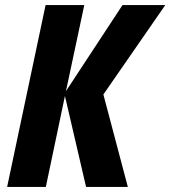

<svg xmlns="http://www.w3.org/2000/svg" viewBox="-20 -734 669 754"><path d="M8 0H160L235 -357L318 0H482L386 -363L629 -714H461L239 -376L311 -714H159Z"/></svg>

Font: Noto Sans Display SemiCondensed Extra
Style: Italic
Weight: 800
Width: 4
Italic angle: -12°
Designer: Monotype Design Team
Foundry: Monotype Imaging Inc.
Version: Version 1.900